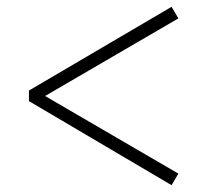

<svg xmlns="http://www.w3.org/2000/svg" viewBox="-20 -640 611 564"><path d="M65 -343V-374L484 -620L504 -586L97 -349V-367L504 -130L484 -96Z"/></svg>

Font: Noto Serif SC ExtraLight ExtraLight
Style: Regular
Weight: 250
Version: Version 2.002-H1;hotconv 1.1.0;makeotfexe 2.6.0